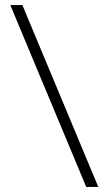

<svg xmlns="http://www.w3.org/2000/svg" viewBox="-20 -735 428 755"><path d="M366.5 0H319L20.5 -715H68Z"/></svg>

Font: Newsreader 72pt ExtraBold
Style: Regular
Weight: 800
Designer: Hugues Gentile
Foundry: Production Type
Version: Version 1.003; ttfautohint (v1.8.3)